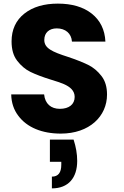

<svg xmlns="http://www.w3.org/2000/svg" viewBox="-20 -732 687 1062"><path d="M81 -92C129 -27 213 7 316 7C475 7 572 -89 572 -209C572 -251 562 -285 541 -312C520 -339 496 -359 468 -373C439 -387 402 -402 357 -417C266 -446 225 -466 225 -511C225 -552 253 -575 294 -575C342 -575 375 -547 378 -502H563C560 -568 534 -620 487 -657C440 -694 377 -712 300 -712C224 -712 162 -694 115 -657C68 -620 44 -568 44 -503C44 -459 54 -423 75 -396C96 -369 120 -348 149 -334C178 -320 215 -306 260 -292C291 -283 316 -274 333 -267C367 -252 393 -231 393 -196C393 -155 362 -130 311 -130C262 -130 229 -158 224 -210H42C43 -164 56 -125 81 -92ZM319 163V179C319 223 302 245 267 245V310C359 310 407 251 407 158C407 119 400 80 387 40H256V163Z"/></svg>

Font: Poppins
Style: Bold
Weight: 700
Designer: Ninad Kale (Devanagari), Jonny Pinhorn (Latin)
Foundry: Indian Type Foundry
Version: 4.004